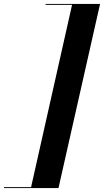

<svg xmlns="http://www.w3.org/2000/svg" viewBox="-116 -800 525 970"><path d="M179.5 150H-95.5V145.5H41L248 -775.5H114.5V-780H389.5Z"/></svg>

Font: Bodoni* 36pt
Style: Bold Italic
Weight: 700
Italic angle: -13°
Version: Version 2.3